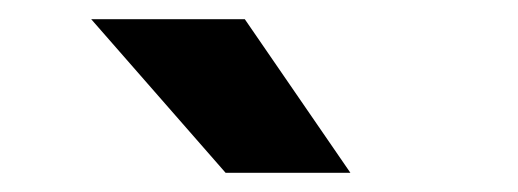

<svg xmlns="http://www.w3.org/2000/svg" viewBox="-20 -730 540 200"><path d="M75 -710H235L345 -550H215Z"/></svg>

Font: Xolonium
Style: Bold
Weight: 700
Designer: Severin Meyer
Version: Version 4.2